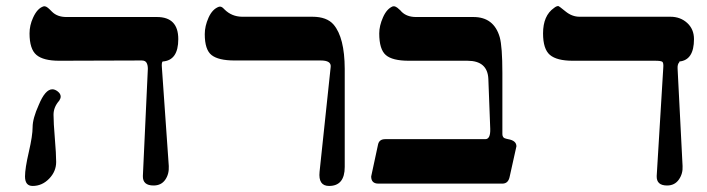

<svg xmlns="http://www.w3.org/2000/svg" viewBox="-20 -613 2362 641"><path d="M543.5 -58.6Q544.9 -31.7 531.5 -12.7Q518.1 6.3 492.7 6.3Q456.1 6.3 457 -25.4L473.6 -383.3Q473.6 -396 469.2 -403.6Q464.8 -411.1 453.1 -411.1L177.7 -410.2Q124.5 -410.2 101.6 -429.7Q78.6 -449.2 78.6 -501.5Q78.6 -528.3 90.3 -553.7Q104.5 -585.4 125.5 -591.8Q133.3 -594.2 146 -581.5L153.8 -573.7Q171.4 -556.2 201.7 -556.2H503.9Q575.2 -556.2 575.2 -482.4Q575.2 -411.1 522.9 -407.7Q519 -403.8 520.5 -387.2ZM158.7 -230Q158.7 -203.1 163.1 -151.1Q167.5 -99.1 167.5 -72.3Q167.5 -40.5 144 -16.4Q120.6 7.8 88.9 7.8Q63.5 7.8 63.5 -23.9Q63.5 -50.8 76.2 -105.5Q88.9 -160.2 88.9 -188.7Q88.9 -217.3 109.4 -262.7Q130.9 -314.9 154.8 -314.9Q163.6 -314.9 173.1 -307.4Q182.6 -299.8 182.6 -290.5Q182.6 -284.2 177.7 -276.9Q158.7 -255.4 158.7 -230Z M1084 -389.6Q1086.4 -411.1 1050.8 -411.1H762.7Q709.5 -411.1 686.5 -429Q663.6 -446.8 663.6 -499Q663.6 -525.9 676.3 -554.2Q689 -582.5 710.4 -590.3Q718.3 -592.8 725.6 -585.4L729.5 -581.5Q753.4 -557.6 788.1 -557.1H1022.9Q1071.3 -557.1 1093.8 -530.8Q1130.4 -487.8 1130.9 -383.3V-55.7Q1130.9 7.8 1078.6 7.8Q1042 7.8 1046.9 -39.6Z M1657.2 0H1243.2Q1219.2 0 1219.2 -23.9L1242.2 -130.9Q1246.1 -148.4 1266.1 -148.4H1600.1Q1617.7 -148.4 1616.7 -182.6L1610.4 -349.1Q1607.9 -410.2 1540.5 -410.2H1344.7Q1290 -410.2 1268.1 -429.2Q1246.1 -448.2 1246.1 -501.5Q1246.1 -526.9 1258.8 -555.4Q1271.5 -584 1291.5 -591.8Q1300.3 -594.2 1313 -581.5Q1315.4 -580.1 1320.8 -573.7Q1338.4 -556.2 1369.1 -556.2H1560.5Q1628.9 -556.2 1648.4 -488.8Q1657.2 -457 1657.2 -369.6V-165Q1657.2 -152.3 1669.9 -149.9L1676.3 -148.4Q1704.1 -143.6 1704.1 -124.5L1681.2 -21.5Q1676.3 0 1657.2 0Z M2258.8 -58.6Q2260.3 -33.2 2246.3 -13.4Q2232.4 6.3 2207 6.3Q2171.4 6.3 2172.4 -25.4L2194.3 -385.7Q2195.8 -403.3 2191.2 -406.7Q2186.5 -410.2 2167.5 -410.2H1892.1Q1838.9 -410.2 1815.9 -429.7Q1793 -449.2 1793 -501.5Q1793 -561 1829.6 -586.4Q1837.4 -592.8 1843.8 -592.8Q1846.2 -592.8 1867.9 -575Q1889.6 -557.1 1915 -557.1H2218.3Q2251.5 -557.1 2274.2 -536.4Q2296.9 -515.6 2296.9 -482.4Q2296.9 -412.6 2248.5 -407.7L2247.6 -404.8Q2241.2 -398.4 2242.2 -383.3Z"/></svg>

Font: Accordance
Style: Bold
Weight: 700
Version: Version 1.2 (build January 31, 2020) Miklal Software Solutio